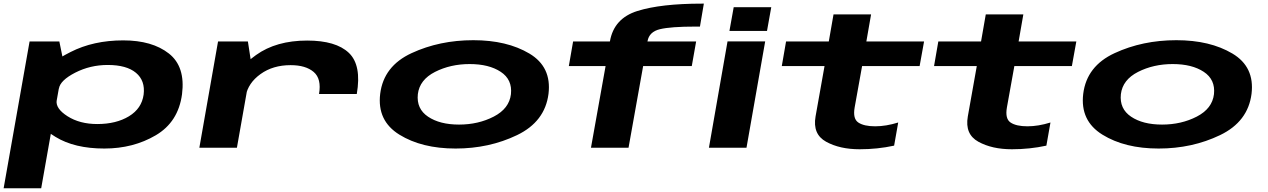

<svg xmlns="http://www.w3.org/2000/svg" viewBox="-38 -814 6989 1058"><path d="M-18 223.5H189L312 -472.5L289 -585.5H125ZM537 4.5Q696 4.5 820.2 -68.5Q944.5 -141.5 965 -294.5Q984.5 -447 892.5 -519.2Q800.5 -591.5 641 -591.5Q476.5 -591.5 350.5 -527.2Q224.5 -463 218 -423.5L286.5 -325.5Q293.5 -371 376.2 -413.5Q459 -456 555.5 -456Q659.5 -456 711.2 -412.8Q763 -369.5 753.5 -293Q743 -216 672.5 -173.2Q602 -130.5 498 -130.5Q401.5 -130.5 334 -173.5Q266.5 -216.5 274.5 -262L172.5 -163Q164 -123.5 268.2 -59.5Q372.5 4.5 537 4.5Z M1720 -296H1928Q1955.5 -455 1884.2 -522.8Q1813 -590.5 1654.5 -590.5Q1484 -590.5 1373 -510.8Q1262 -431 1249 -354L1316 -285.5Q1329.5 -357 1397.8 -406Q1466 -455 1563.5 -455Q1646.5 -455 1690.5 -417.5Q1734.5 -380 1720 -296ZM1060.5 0H1267.5L1348 -455.5L1328 -585.5H1163.5Z M2472.5 4.5Q2657.5 4.5 2811.2 -69.5Q2965 -143.5 2984.5 -297Q3002.5 -445.5 2879 -519Q2755.5 -592.5 2570 -592.5Q2384 -592.5 2230 -521.2Q2076 -450 2057 -297Q2039 -148.5 2162.8 -72Q2286.5 4.5 2472.5 4.5ZM2491.5 -127.5Q2385.5 -127.5 2320.8 -171Q2256 -214.5 2264.5 -295Q2274 -374.5 2359.2 -417.8Q2444.5 -461 2550 -461Q2656.5 -461 2721.2 -418.2Q2786 -375.5 2777.5 -295Q2768 -215.5 2682.8 -171.5Q2597.5 -127.5 2491.5 -127.5Z M3218.5 0H3425.5L3506 -450H3774L3798 -585.5H3529L3530 -586.5Q3539 -639 3598.8 -653.2Q3658.5 -667.5 3794.5 -667.5H3819L3840.5 -794H3830Q3604 -794 3474.5 -753.5Q3345 -713 3323 -586.5L3322 -585.5H3120L3096.5 -450H3299ZM3868.5 0H4075.5L4178.5 -586H3971ZM4005 -774.5 3981.5 -643.5H4188.5L4212 -774.5Z M4699 8.5Q4797.5 8.5 4889 -11.5L4911.5 -139Q4844.5 -118 4784.5 -118Q4723 -118 4691.8 -138.8Q4660.5 -159.5 4671.5 -222L4712.5 -450H5029.5L5054 -585.5H4736L4762 -734.5H4555L4529 -585.5H4293.5L4270 -450H4505.5L4456 -172Q4439 -74.5 4514.2 -33Q4589.5 8.5 4699 8.5Z M5538 8.5Q5636.5 8.5 5728 -11.5L5750.5 -139Q5683.5 -118 5623.5 -118Q5562 -118 5530.8 -138.8Q5499.5 -159.5 5510.5 -222L5551.5 -450H5868.5L5893 -585.5H5575L5601 -734.5H5394L5368 -585.5H5132.5L5109 -450H5344.5L5295 -172Q5278 -74.5 5353.2 -33Q5428.5 8.5 5538 8.5Z M6346.5 4.5Q6531.5 4.5 6685.2 -69.5Q6839 -143.5 6858.5 -297Q6876.5 -445.5 6753 -519Q6629.5 -592.5 6444 -592.5Q6258 -592.5 6104 -521.2Q5950 -450 5931 -297Q5913 -148.5 6036.8 -72Q6160.5 4.5 6346.5 4.5ZM6365.5 -127.5Q6259.5 -127.5 6194.8 -171Q6130 -214.5 6138.5 -295Q6148 -374.5 6233.2 -417.8Q6318.5 -461 6424 -461Q6530.5 -461 6595.2 -418.2Q6660 -375.5 6651.5 -295Q6642 -215.5 6556.8 -171.5Q6471.5 -127.5 6365.5 -127.5Z"/></svg>

Font: Anybody ExtraExpanded
Style: Bold Italic
Weight: 700
Width: 8
Italic angle: -10°
Version: Version 1.113;gftools[0.9.25]